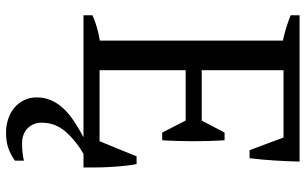

<svg xmlns="http://www.w3.org/2000/svg" viewBox="-204 -536 991 622"><g transform="rotate(90 291.0 -224.5)"><path d="M503 -700Q502 -660 499.5 -619.5Q497 -579 492 -538H466L425 -648H207V-383H370L409 -457H434Q440 -358 434 -255H409L370 -331H207V-52H437L486 -172H511Q514 -159 516.5 -135.5Q519 -112 520.5 -86Q522 -60 522 -36.5Q522 -13 522 0H478Q436 24 406.5 57.5Q377 91 377 135Q377 163 395 181Q413 199 445 199Q476 199 500 193V222Q486 233 463.5 242Q441 251 409 251Q386 251 365 244Q344 237 328.5 224Q313 211 304 192.5Q295 174 295 152Q295 126 304.5 104.5Q314 83 331.5 64.5Q349 46 372.5 30.5Q396 15 424 0H29V-29Q64 -45 111 -53V-646Q91 -650 70 -656.5Q49 -663 29 -671V-700Z"/></g></svg>

Font: PT Serif
Style: Regular
Weight: 400
Designer: A.Korolkova, O.Umpeleva, V.Yefimov
Foundry: ParaType Ltd
Version: Version 1.000W OFL; ttfautohint (v1.6)